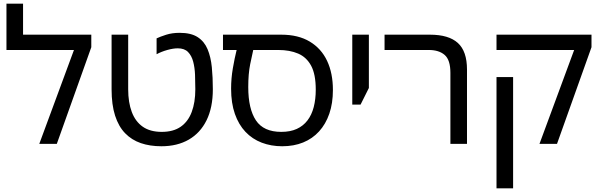

<svg xmlns="http://www.w3.org/2000/svg" viewBox="-20 -780 3262 1041"><path d="M105 -592H475V-524L288 0H193L381 -509H15V-760H105Z M855 13Q793 13 743.5 -4Q694 -21 658.5 -57.5Q623 -94 604 -153Q585 -212 585 -296V-592H675V-296Q675 -225 694.5 -173Q714 -121 754 -93Q794 -65 857 -65Q920 -65 960 -93Q1000 -121 1019.5 -173Q1039 -225 1039 -296Q1039 -335 1037.5 -374Q1036 -413 1027.5 -445.5Q1019 -478 999.5 -498Q980 -518 944 -518Q919 -518 887 -509Q855 -500 829 -486V-572Q848 -581 880.5 -591.5Q913 -602 954 -602Q1016 -602 1052 -578.5Q1088 -555 1105.5 -513Q1123 -471 1128.5 -415.5Q1134 -360 1134 -296Q1134 -197 1100 -128Q1066 -59 1003.5 -23Q941 13 855 13Z M1510 13Q1450 13 1399 -6.5Q1348 -26 1311 -65Q1274 -104 1253.5 -162.5Q1233 -221 1233 -299Q1233 -355 1242.5 -410Q1252 -465 1263 -509H1189V-592H1505Q1597 -592 1659.5 -554.5Q1722 -517 1753.5 -450Q1785 -383 1785 -292Q1785 -220 1765.5 -163.5Q1746 -107 1710 -67.5Q1674 -28 1623.5 -7.5Q1573 13 1510 13ZM1505 -65Q1554 -65 1589 -81Q1624 -97 1647 -127Q1670 -157 1681 -199.5Q1692 -242 1692 -294Q1692 -377 1667 -423.5Q1642 -470 1596.5 -489.5Q1551 -509 1489 -509H1353Q1347 -484 1336.5 -432Q1326 -380 1326 -308Q1326 -190 1367.5 -127.5Q1409 -65 1505 -65Z M1890 -213V-592H1980V-303L1935 -213Z M2422 0V-385Q2422 -455 2391 -482Q2360 -509 2305 -509H2065V-592H2311Q2413 -592 2462.5 -547Q2512 -502 2512 -403V0Z M2905 0 3093 -509H2672V-592H3187V-524L3000 0ZM2672 241V-362H2762V241Z"/></svg>

Font: Noto Sans Hebrew
Style: Regular
Weight: 400
Designer: Monotype Design Team
Foundry: Monotype Imaging Inc.
Version: Version 2.003;January 10, 2023;FontCreator 14.0.0.2877 64-bi